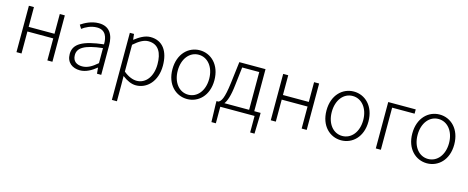

<svg xmlns="http://www.w3.org/2000/svg" viewBox="-39 -1220 5193 2131"><g transform="rotate(15 2557.5 -154.5)"><path d="M100 0H158V-253H455V0H513V-533H455V-306H158V-533H100Z M831 13C899 13 963 -24 1017 -68H1019L1025 0H1074V-338C1074 -456 1029 -547 902 -547C815 -547 741 -505 700 -477L726 -435C763 -463 824 -496 894 -496C995 -496 1018 -414 1016 -335C781 -308 676 -252 676 -134C676 -35 745 13 831 13ZM843 -36C784 -36 734 -64 734 -137C734 -219 806 -268 1016 -292V-119C953 -64 902 -36 843 -36Z M1260 238H1318V46L1317 -52C1371 -10 1424 13 1474 13C1599 13 1709 -93 1709 -275C1709 -439 1637 -547 1495 -547C1430 -547 1369 -508 1317 -468H1315L1308 -533H1260ZM1469 -38C1430 -38 1375 -55 1318 -103V-411C1380 -466 1433 -496 1484 -496C1603 -496 1647 -403 1647 -275C1647 -132 1573 -38 1469 -38Z M2062 13C2191 13 2303 -89 2303 -266C2303 -444 2191 -547 2062 -547C1933 -547 1821 -444 1821 -266C1821 -89 1933 13 2062 13ZM2062 -37C1958 -37 1882 -130 1882 -266C1882 -402 1958 -496 2062 -496C2166 -496 2243 -402 2243 -266C2243 -130 2166 -37 2062 -37Z M2476 -50C2502 -84 2526 -147 2540 -277L2564 -484H2760V-50ZM2819 -50V-533H2518L2488 -286C2465 -104 2439 -66 2407 -50H2385V-15L2391 190H2442V0H2836V190H2886L2892 -15V-50Z M3022 0H3080V-253H3377V0H3435V-533H3377V-306H3080V-533H3022Z M3832 13C3961 13 4073 -89 4073 -266C4073 -444 3961 -547 3832 -547C3703 -547 3591 -444 3591 -266C3591 -89 3703 13 3832 13ZM3832 -37C3728 -37 3652 -130 3652 -266C3652 -402 3728 -496 3832 -496C3936 -496 4013 -402 4013 -266C4013 -130 3936 -37 3832 -37Z M4229 0H4287V-484H4545V-533H4229Z M4818 13C4947 13 5059 -89 5059 -266C5059 -444 4947 -547 4818 -547C4689 -547 4577 -444 4577 -266C4577 -89 4689 13 4818 13ZM4818 -37C4714 -37 4638 -130 4638 -266C4638 -402 4714 -496 4818 -496C4922 -496 4999 -402 4999 -266C4999 -130 4922 -37 4818 -37Z"/></g></svg>

Font: Noto Sans Japanese Light
Style: Regular
Weight: 300
Designer: Ryoko NISHIZUKA (kana & ideographs); Paul D. Hunt (Latin, Greek & Cyrillic); Wenlong ZHANG (bopomofo); Sandoll Communica
Foundry: Adobe Systems Incorporated
Version: Version 1.000;PS 1;hotconv 1.0.78;makeotf.lib2.5.61930